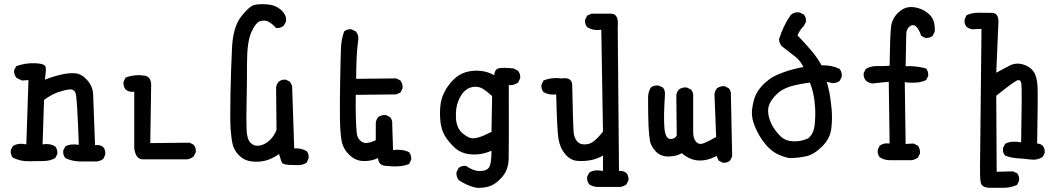

<svg xmlns="http://www.w3.org/2000/svg" viewBox="-20 -760 5040 911"><path d="M362 6Q323 6 290 -10Q278 -24 280 -46L290 -65Q311 -79 354 -73Q346 -296 339 -317Q332 -338 309 -335.5Q286 -333 255.5 -322.5Q225 -312 189 -286L182 -75Q217 -81 242 -65Q254 -51 252 -29L242 -10Q217 4 185.5 4Q154 4 116 5Q78 6 41 -12Q29 -26 31 -48L41 -67Q66 -83 105 -75L115 -380L84 -378L59 -390Q45 -406 47 -427L57 -446Q100 -462 147.5 -460Q195 -458 197 -440.5Q199 -423 193 -382Q234 -398 272 -406.5Q310 -415 339 -412Q368 -409 394.5 -379Q421 -349 422 -310.5Q423 -272 431 -71Q454 -75 470 -62Q482 -48 479 -25L470 -6Q456 4 440 6Z M658 -4Q624 -4 617 -56V-325Q594 -321 576 -335Q564 -351 566 -372L576 -392Q617 -408 668 -401Q701 -394 697 -345L693 -81L880 -83L899 -73Q911 -59 909 -38L899 -18Q885 -6 868 -4Z M1380 23Q1323 24 1317.5 11Q1312 -2 1304 -29Q1271 -6 1240 2Q1209 10 1174 6Q1139 2 1115.5 -21.5Q1092 -45 1085 -71Q1078 -97 1074.5 -143Q1071 -189 1073.5 -313Q1076 -437 1081 -535Q1086 -633 1125 -682.5Q1164 -732 1188.5 -737Q1213 -742 1250.5 -739Q1288 -736 1314.5 -712Q1341 -688 1337 -658L1327 -639Q1311 -625 1290 -627Q1270 -649 1253 -657.5Q1236 -666 1214.5 -659.5Q1193 -653 1172.5 -607Q1152 -561 1152 -459.5Q1152 -358 1150 -273.5Q1148 -189 1150 -144Q1152 -99 1169 -82Q1186 -65 1211 -69Q1236 -73 1258.5 -93.5Q1281 -114 1292 -144L1290 -345Q1292 -361 1302 -372Q1316 -384 1337 -382L1356 -372L1366 -353L1376 -56Q1409 -58 1435 -43Q1447 -29 1444 -8L1435 12Q1411 27 1380 23Z M1812 27Q1776 26 1774 -10Q1739 6 1701.5 4Q1664 2 1635.5 -27Q1607 -56 1600.5 -94Q1594 -132 1593 -195.5Q1592 -259 1594 -376Q1596 -493 1598 -534.5Q1600 -576 1613 -611Q1627 -623 1648 -621L1668 -611Q1682 -595 1680 -574Q1674 -529 1672 -482Q1670 -435 1670 -386L1860 -388L1880 -378Q1892 -362 1890 -341L1880 -321L1860 -312L1668 -310Q1667 -254 1668.5 -202.5Q1670 -151 1673 -126Q1676 -101 1697 -87Q1718 -73 1763 -95V-177Q1765 -193 1774 -204Q1790 -216 1812 -214L1831 -204Q1843 -190 1841 -169L1845 -48Q1888 -54 1921 -38Q1933 -23 1931 -2L1921 18Q1883 35 1812 27Z M2240 131Q2195 121 2156 94Q2144 78 2146 57L2156 37Q2170 25 2191 27Q2226 52 2258.5 51.5Q2291 51 2301.5 32.5Q2312 14 2312 -45Q2266 -24 2216 -27.5Q2166 -31 2134 -62.5Q2102 -94 2088 -120.5Q2074 -147 2070 -181.5Q2066 -216 2069 -253Q2072 -290 2088 -322Q2104 -354 2130 -380.5Q2156 -407 2188.5 -417Q2221 -427 2257.5 -424Q2294 -421 2325 -403Q2327 -433 2349.5 -436.5Q2372 -440 2417 -435L2437 -425Q2451 -409 2448 -388L2438 -368Q2418 -354 2394 -356Q2395 -58 2393.5 -5.5Q2392 47 2361.5 81Q2331 115 2302 124Q2273 133 2240 131ZM2273 -116 2312 -134 2315 -304Q2294 -324 2273 -337.5Q2252 -351 2227.5 -348Q2203 -345 2185 -328.5Q2167 -312 2154 -279.5Q2141 -247 2143.5 -199Q2146 -151 2176.5 -126Q2207 -101 2229.5 -104Q2252 -107 2273 -116Z M2825 127Q2798 129 2776 115Q2763 99 2766 78L2776 59Q2799 43 2841 51V-22Q2812 -5 2780 0.5Q2748 6 2717 3Q2686 0 2661.5 -29Q2637 -58 2630 -100Q2623 -142 2619 -312Q2584 -308 2559 -323Q2547 -337 2549 -358L2559 -378Q2598 -394 2645 -388Q2694 -395 2695 -356Q2699 -159 2702 -131Q2705 -103 2720.5 -87Q2736 -71 2767.5 -76Q2799 -81 2841 -136L2833 -619Q2796 -613 2766 -631Q2754 -645 2756 -666L2766 -686L2786 -695H2882Q2917 -693 2911 -631L2917 51Q2938 49 2952 61Q2964 75 2962 96L2952 115Q2938 125 2923 127Z M3409 12 3390 2 3380 -20Q3337 3 3295.5 1.5Q3254 0 3215 -33Q3186 -17 3149.5 -17.5Q3113 -18 3090.5 -42.5Q3068 -67 3063.5 -93.5Q3059 -120 3057 -166Q3055 -212 3055 -296Q3055 -323 3068 -345Q3084 -357 3105 -354L3125 -345Q3137 -331 3135 -310Q3128 -202 3132.5 -153Q3137 -104 3158 -101Q3179 -98 3191 -116L3189 -308Q3191 -324 3201 -335Q3217 -347 3238 -345L3259 -335Q3271 -321 3269 -300Q3269 -159 3269 -131Q3269 -103 3283 -87Q3297 -71 3321 -81Q3345 -91 3378 -110L3370 -313Q3372 -329 3382 -341Q3398 -353 3419 -351L3438 -341Q3450 -327 3448 -306L3454 -18L3444 2Q3430 14 3409 12Z M3725 -10Q3694 -16 3665.5 -30.5Q3637 -45 3609.5 -78.5Q3582 -112 3562.5 -158Q3543 -204 3549 -245Q3555 -286 3565.5 -308.5Q3576 -331 3593.5 -350.5Q3611 -370 3632.5 -385.5Q3654 -401 3696 -416.5Q3738 -432 3792 -442Q3778 -471 3756 -489Q3734 -507 3688 -542Q3678 -556 3676 -573Q3686 -605 3699.5 -633.5Q3713 -662 3732 -689Q3750 -705 3774 -701L3794 -691Q3806 -677 3804 -656L3794 -637Q3774 -617 3764 -592Q3795 -560 3826.5 -523.5Q3858 -487 3878 -450Q3925 -452 3964 -433Q3976 -417 3974 -396L3964 -376Q3948 -364 3927 -366L3903 -372Q3911 -343 3916 -317.5Q3921 -292 3925.5 -245.5Q3930 -199 3924.5 -151Q3919 -103 3881 -65Q3843 -27 3804.5 -18.5Q3766 -10 3725 -10ZM3815 -104Q3841 -125 3845.5 -168.5Q3850 -212 3847.5 -250Q3845 -288 3839 -315.5Q3833 -343 3823 -368Q3772 -362 3732.5 -350.5Q3693 -339 3668 -315.5Q3643 -292 3632 -268.5Q3621 -245 3626 -216Q3631 -187 3646.5 -160.5Q3662 -134 3684.5 -112.5Q3707 -91 3744.5 -89.5Q3782 -88 3815 -104Z M4209 0Q4178 2 4154 -14Q4142 -28 4145 -50L4154 -69Q4174 -83 4201 -79L4197 -372L4119 -364Q4101 -366 4088 -378Q4076 -392 4078 -413L4088 -433Q4111 -447 4141.5 -446.5Q4172 -446 4201 -448Q4203 -594 4208 -634Q4213 -674 4245 -703Q4277 -732 4318.5 -725.5Q4360 -719 4389.5 -691.5Q4419 -664 4415 -609L4405 -590Q4391 -578 4370 -580L4351 -590Q4341 -619 4328 -633Q4315 -647 4298 -636Q4281 -625 4280 -598.5Q4279 -572 4277 -446Q4329 -448 4374 -435Q4386 -421 4384 -399L4374 -380Q4337 -362 4273 -370L4277 -77L4315 -79L4335 -69Q4347 -53 4345 -31L4335 -12Q4321 -2 4305 0Z M4674 131Q4637 130 4633 104Q4629 78 4630 30Q4631 -18 4637 -623L4594 -621Q4578 -623 4566 -633Q4554 -647 4557 -668L4566 -688Q4593 -700 4624.5 -699.5Q4656 -699 4688 -699Q4721 -698 4717 -646L4707 -415Q4740 -433 4770 -448.5Q4800 -464 4833.5 -454.5Q4867 -445 4884 -420.5Q4901 -396 4903 -347.5Q4905 -299 4901 -79Q4915 -79 4927 -69Q4939 -55 4937 -34L4927 -15Q4902 1 4870.5 -3Q4839 -7 4807.5 -9Q4776 -11 4749 -22Q4736 -36 4739 -58L4749 -77Q4772 -93 4825 -85Q4830 -342 4826 -363.5Q4822 -385 4806 -378.5Q4790 -372 4707 -306L4709 55L4786 53L4806 62Q4818 76 4815 98L4806 117Q4777 131 4742 131Q4707 131 4674 131Z"/></svg>

Font: NaniFont Regular
Style: Regular
Weight: 400
Designer: Nanigashitei
Version: Version 1.036